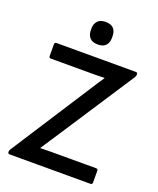

<svg xmlns="http://www.w3.org/2000/svg" viewBox="-155 -948 860 1042"><g transform="rotate(20 275.0 -427.0)"><path d="M29 0Q18 0 18 -10V-13Q18 -19 23 -27L307 -467Q323 -492 338.5 -516Q354 -540 371 -565V-566Q343 -565 314 -565Q285 -565 257 -565H61Q50 -565 50 -576V-644Q50 -655 61 -655H518Q529 -655 529 -645V-642Q529 -636 525 -628L244 -198Q226 -171 208.5 -144Q191 -117 173 -90V-89Q205 -90 237 -90Q269 -90 301 -90H495Q506 -90 506 -79V-11Q506 0 495 0ZM273 -724Q242 -724 227 -740.5Q212 -757 212 -783V-795Q212 -821 227 -837.5Q242 -854 273 -854Q305 -854 319.5 -837.5Q334 -821 334 -795V-783Q334 -757 319.5 -740.5Q305 -724 273 -724Z"/></g></svg>

Font: Sofia Sans SemiBold
Style: Regular
Weight: 600
Designer: Botio Nikoltchev, Ani Petrova
Foundry: lettersoup
Version: Version 4.101; ttfautohint (v1.8.4.7-5d5b)